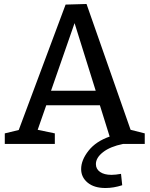

<svg xmlns="http://www.w3.org/2000/svg" viewBox="-20 -722 750 963"><path d="M635 -71 706 -53V0H597Q533 13 497 41Q461 69 461 101Q461 126 482 140.5Q503 155 539 155Q559 155 587 150L593 207Q550 221 509 221Q452 221 419.5 194Q387 167 387 126Q387 81 424 34Q461 -13 530 -37L481 -194H212L169 -71L255 -53V0H4V-53L74 -70L309 -699L414 -702ZM460 -267 354 -606 236 -267Z"/></svg>

Font: Bitter Pro Medium
Style: Regular
Weight: 500
Designer: Sol Matas, and Bitter project Authors
Foundry: Sol Matas
Version: Version 1.010